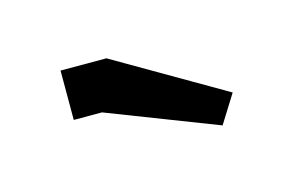

<svg xmlns="http://www.w3.org/2000/svg" viewBox="-36 -666 411 263"><g transform="rotate(-15 170.0 -535.0)"><path d="M280 -510 125 -600H60V-530H100L255 -470Z"/></g></svg>

Font: KetosagCBd
Style: Regular
Weight: 500
Designer: gluk
Foundry: gluk
Version: Version 00.0024